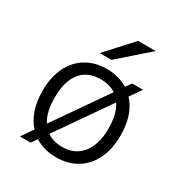

<svg xmlns="http://www.w3.org/2000/svg" viewBox="-172 -863 960 1007"><g transform="rotate(30 308.0 -360.0)"><path d="M544 -256Q544 -173 514.5 -112.5Q485 -52 431.5 -20Q378 12 308 12Q233 12 178 -23L154 12H89L137 -58Q106 -92 89 -142Q72 -192 72 -255Q72 -338 101.5 -398.5Q131 -459 184.5 -491Q238 -523 308 -523Q380 -523 436 -489L460 -523H526L478 -454Q544 -383 544 -256ZM178 -117 399 -435Q360 -460 308 -460Q228 -460 186.5 -407.5Q145 -355 145 -255Q145 -168 178 -117ZM471 -256Q471 -345 437 -395L216 -77Q254 -51 308 -51Q385 -51 428 -105.5Q471 -160 471 -256ZM375 -732H482L304 -576H233Z"/></g></svg>

Font: Overpass Mono Light
Style: Regular
Weight: 300
Monospace: yes
Designer: Delve Withrington, Dave Bailey
Foundry: Delve Fonts
Version: Version 1.000;DELV;Overpass